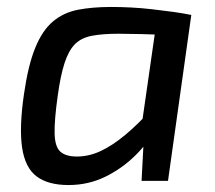

<svg xmlns="http://www.w3.org/2000/svg" viewBox="-20 -520 617 552"><path d="M300 -500Q326 -500 356 -498.5Q386 -497 416.5 -493.5Q447 -490 476.5 -486Q506 -482 530 -477L480 -419Q428 -421 386.5 -422Q345 -423 321 -423Q274 -423 243.5 -417Q213 -411 195 -392.5Q177 -374 165.5 -338.5Q154 -303 146 -245Q136 -174 137 -136Q138 -98 153.5 -84Q169 -70 201 -70Q236 -70 270 -86Q304 -102 340.5 -132.5Q377 -163 415 -205L434 -162Q410 -114 371 -75Q332 -36 283 -12Q234 12 177 12Q118 12 85 -13Q52 -38 43.5 -96Q35 -154 49 -250Q61 -333 81.5 -383Q102 -433 132.5 -458.5Q163 -484 204.5 -492Q246 -500 300 -500ZM433 -478 530 -477 463 0H387L393 -114L382 -123Z"/></svg>

Font: Exo 2 Medium
Style: Italic
Weight: 500
Italic angle: -8°
Designer: Natanael Gama
Foundry: Natanael Gama
Version: Version 2.010